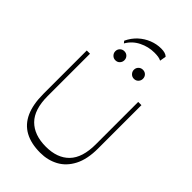

<svg xmlns="http://www.w3.org/2000/svg" viewBox="-320 -1223 1346 1346"><g transform="rotate(45 353.0 -550.5)"><path d="M358 8Q267 8 205.5 -25.5Q144 -59 113 -127.5Q82 -196 82 -301V-730H114V-310Q114 -177 177 -113.5Q240 -50 356 -50Q469 -50 530.5 -113.5Q592 -177 592 -310V-730H624V-300Q624 -194 588.5 -125.5Q553 -57 492.5 -24.5Q432 8 358 8ZM272 -823Q253 -823 240 -836.5Q227 -850 227 -868Q227 -887 240 -900Q253 -913 272 -913Q292 -913 304.5 -900Q317 -887 317 -868Q317 -850 304.5 -836.5Q292 -823 272 -823ZM456 -823Q437 -823 424 -836.5Q411 -850 411 -868Q411 -887 424 -900Q437 -913 456 -913Q476 -913 488.5 -900Q501 -887 501 -868Q501 -850 488.5 -836.5Q476 -823 456 -823ZM231 -949 219 -964Q241 -1011 276 -1043Q311 -1075 354 -1092Q397 -1109 442 -1109Q485 -1109 504 -1090L496 -1043Q483 -1050 466.5 -1052.5Q450 -1055 429 -1055Q369 -1055 315 -1028Q261 -1001 231 -949Z"/></g></svg>

Font: Savate ExtraLight
Style: Regular
Weight: 200
Designer: Max Esnée
Foundry: Plomb Type
Version: Version 2.000